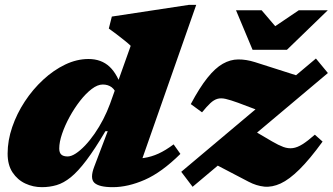

<svg xmlns="http://www.w3.org/2000/svg" viewBox="-20 -759 1376 794"><path d="M469 -354.5Q457 -387 441.8 -398.2Q426.5 -409.5 405 -409.5Q383.5 -409.5 359 -390.8Q334.5 -372 311 -341.8Q287.5 -311.5 268 -276Q248.5 -240.5 236.8 -206Q225 -171.5 225 -145Q225 -127.5 233.5 -119.8Q242 -112 259.5 -112Q274.5 -112 293 -124Q311.5 -136 331.8 -157.2Q352 -178.5 371.2 -206.2Q390.5 -234 406.8 -265.5Q423 -297 435 -329.5L520.5 -569.5Q512 -578 495.5 -591.2Q479 -604.5 461.2 -618Q443.5 -631.5 430 -641L442.5 -690.5L762 -739H791.5L545.5 -37.5L505 -101.5Q544.5 -101 575.5 -105.8Q606.5 -110.5 635.5 -123.8Q664.5 -137 698 -162L726 -122.5Q648.5 -46 578.8 -15.5Q509 15 446.5 15Q389.5 15 370.2 -3.2Q351 -21.5 370 -70.5L425.5 -216.5H416Q372 -142 337.2 -96Q302.5 -50 272.8 -26Q243 -2 214 6.5Q185 15 153 15Q117 15 84.8 0Q52.5 -15 32 -45.8Q11.5 -76.5 11.5 -124Q11.5 -178 30.5 -233.5Q49.5 -289 82.5 -339.2Q115.5 -389.5 158.5 -429.2Q201.5 -469 249.5 -492Q297.5 -515 346 -515Q399 -515 433 -483.2Q467 -451.5 487.5 -383.5ZM729.5 -48.5 1286.5 -517 1336 -457 776.5 13.5ZM815.5 -294.5 769 -328.5Q805.5 -397 837.8 -437.2Q870 -477.5 901.2 -495.2Q932.5 -513 965.2 -513.2Q998 -513.5 1034.5 -502L1235 -438L1098.5 -283.5L964.5 -334Q933 -345.5 913.2 -350Q893.5 -354.5 879 -350.2Q864.5 -346 850 -332.5Q835.5 -319 815.5 -294.5ZM1008 -7.5 830 -100.5 990.5 -241.5 1105.5 -174Q1132 -158.5 1152 -151.2Q1172 -144 1190.8 -146.5Q1209.5 -149 1231 -162.5Q1252.5 -176 1282 -202L1314 -173.5Q1261 -100.5 1218.5 -58.5Q1176 -16.5 1140.5 -0.2Q1105 16 1072.8 12.8Q1040.5 9.5 1008 -7.5ZM1335.5 -716.5 1166.5 -553H1024.5L956 -716.5H1062L1135 -631H1089L1215.5 -716.5Z"/></svg>

Font: Newsreader 9pt ExtraBold
Style: Italic
Weight: 800
Italic angle: -17°
Designer: Hugues Gentile
Foundry: Production Type
Version: Version 1.003